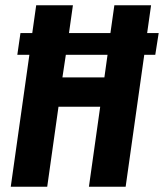

<svg xmlns="http://www.w3.org/2000/svg" viewBox="-20 -712 625 732"><path d="M585 -586 572 -503H530L459 0H319L362 -305H203L160 0H21L92 -503H46L58 -586H103L118 -692H258L243 -586H401L416 -692H556L541 -586ZM378 -417 390 -503H231L218 -417Z"/></svg>

Font: Fira Sans Extra Condensed SemiBold
Style: Italic
Weight: 600
Width: 3
Italic angle: -8°
Designer: Carrois Corporate & Edenspiekermann AG
Foundry: Carrois Corporate GbR & Edenspiekermann AG
Version: Version 4.203